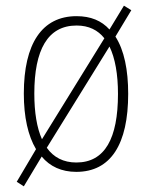

<svg xmlns="http://www.w3.org/2000/svg" viewBox="-20 -596 526 677"><path d="M432 -265C432 -349 418 -419 387 -467L443 -560L417 -576L366 -492C338 -523 300 -539 250 -539C128 -539 64 -442 64 -266C64 -183 79 -117 107 -70L39 45L64 61L127 -44C156 -9 197 10 249 10C371 10 432 -88 432 -265ZM101 -266C101 -420 148 -506 250 -506C293 -506 325 -490 348 -461L128 -105C110 -145 101 -200 101 -266ZM396 -265C396 -108 350 -23 249 -23C204 -23 169 -41 145 -75L366 -432C386 -391 396 -334 396 -265Z"/></svg>

Font: Noto Sans Bengali Condensed ExtraLight
Style: Regular
Weight: 200
Width: 3
Designer: Joana Ranito - Universal Thirst; Jelle Bosma - Monotype Design Team
Foundry: Universal Thirst ehf.
Version: Version 3.000